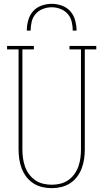

<svg xmlns="http://www.w3.org/2000/svg" viewBox="-20 -975 540 1003"><path d="M250 8Q225 8 200 2Q175 -4 154 -17.5Q133 -31 117.5 -51.5Q102 -72 93 -96Q84 -120 80.5 -145Q77 -170 77 -195V-717H17V-735H157V-717H97V-195Q97 -172 100 -149.5Q103 -127 110.5 -105.5Q118 -84 131.5 -65.5Q145 -47 163.5 -34Q182 -21 204.5 -15.5Q227 -10 250 -10Q273 -10 295.5 -15.5Q318 -21 336.5 -34Q355 -47 368.5 -65.5Q382 -84 389.5 -105.5Q397 -127 400 -149.5Q403 -172 403 -195V-717H343V-735H483V-717H423V-195Q423 -170 419.5 -145Q416 -120 407 -96Q398 -72 382.5 -51.5Q367 -31 346 -17.5Q325 -4 300 2Q275 8 250 8ZM120 -815Q120 -842 127.5 -869Q135 -896 152.5 -916Q170 -936 196.5 -945.5Q223 -955 250 -955Q277 -955 303.5 -945.5Q330 -936 347.5 -916Q365 -896 372.5 -869Q380 -842 380 -815H360Q360 -838 354.5 -861.5Q349 -885 333.5 -902.5Q318 -920 295.5 -928.5Q273 -937 250 -937Q227 -937 204.5 -928.5Q182 -920 166.5 -902.5Q151 -885 145.5 -861.5Q140 -838 140 -815Z"/></svg>

Font: Iosevka Curly Slab Thin
Style: Regular
Weight: 100
Monospace: yes
Designer: Belleve Invis
Foundry: Belleve Invis
Version: Version 22.1.2; ttfautohint (v1.8.4)